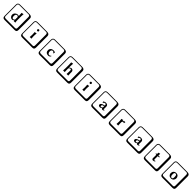

<svg xmlns="http://www.w3.org/2000/svg" viewBox="1241 -4528 8515 8515"><g transform="rotate(45 5498.0 -271.0)"><path d="M565.9 -128.9V-287.1Q554.7 -304.2 548.3 -312Q542 -319.8 530.5 -325.9Q519 -332 502 -332Q410.2 -332 410.2 -209Q410.2 -143.1 431.2 -113Q452.1 -83 484.9 -83Q527.8 -83 565.9 -128.9ZM565.9 -88.9Q522.9 -32.7 465.8 -33.2Q404.8 -33.2 361.3 -80.1Q317.9 -127 317.9 -194.8Q317.9 -270 376 -321Q434.1 -372.1 509.8 -372.1Q533.7 -372.1 565.9 -356V-404.8Q565.9 -502 558.1 -544.9L560.1 -547.9Q619.1 -551.8 654.8 -566.9Q661.6 -566.9 662.1 -559.1Q654.3 -498 653.8 -418V-187Q653.8 -109.9 667 -41L665 -39.1Q647 -41 618.2 -41Q598.1 -41 578.1 -39.1Q571.3 -39.1 570.8 -41L566.9 -88.9ZM249 -717.8Q204.1 -717.8 179.9 -693.8Q155.8 -669.9 155.8 -625V53.2Q155.8 136.2 249 136.2H820.8Q865.7 136.2 884.8 117.2Q903.8 98.1 903.8 53.2V-625Q903.8 -717.8 820.8 -717.8ZM1000 84Q1000 152.8 973.4 182.4Q946.8 211.9 880.9 211.9H249Q181.2 211.9 150.6 181.4Q120.1 150.9 120.1 84V-625Q120.1 -687 154.1 -720.5Q188 -753.9 249 -753.9H851.1Q920.9 -753.9 960.4 -721.9Q1000 -689.9 1000 -625Z M1348.6 -717.8Q1303.7 -717.8 1279.5 -693.8Q1255.4 -669.9 1255.4 -625V53.2Q1255.4 136.2 1348.6 136.2H1920.4Q1965.3 136.2 1984.4 117.2Q2003.4 98.1 2003.4 53.2V-625Q2003.4 -717.8 1920.4 -717.8ZM2099.6 84Q2099.6 152.8 2073 182.4Q2046.4 211.9 1980.5 211.9H1348.6Q1280.8 211.9 1250.2 181.4Q1219.7 150.9 1219.7 84V-625Q1219.7 -687 1253.7 -720.5Q1287.6 -753.9 1348.6 -753.9H1950.7Q2020.5 -753.9 2060.1 -721.9Q2099.6 -689.9 2099.6 -625ZM1587.6 -481.4Q1572.8 -497.1 1572.8 -518.1Q1572.8 -539.1 1587.6 -554.4Q1602.5 -569.8 1624.5 -569.8Q1646.5 -569.8 1661.6 -554.4Q1676.8 -539.1 1676.8 -518.1Q1676.8 -497.1 1661.6 -481.4Q1646.5 -465.8 1624.5 -465.8Q1602.5 -465.8 1587.6 -481.4ZM1578.6 -221.2Q1578.6 -309.1 1570.8 -353L1572.8 -355Q1631.8 -358.9 1667.5 -374Q1674.3 -374 1674.8 -366.2Q1667 -305.2 1666.5 -232.9V-180.2Q1666.5 -101.1 1674.8 -43.9L1672.9 -42Q1647.9 -43.9 1622.6 -43.9L1571.8 -42L1570.8 -43.9Q1578.6 -99.1 1578.6 -180.2Z M2737.3 -332Q2697.3 -332 2672.4 -303Q2647.5 -273.9 2647.5 -219.2Q2647.5 -160.2 2675.8 -122.6Q2704.1 -85 2747.1 -85Q2797.9 -85 2835.4 -130.9H2837.4Q2852.5 -122.1 2853 -111.8Q2837.9 -79.6 2804 -57.9Q2770 -36.1 2729 -36.1Q2647.9 -36.1 2601.6 -81.1Q2555.2 -126 2555.2 -200.2Q2555.2 -278.3 2607.7 -325.7Q2660.2 -373 2738.3 -373Q2800.3 -373 2846.2 -349.1L2847.2 -347.2L2830.1 -271L2817.4 -270Q2801.3 -296.9 2779.8 -314.5Q2758.3 -332 2737.3 -332ZM2448.2 -717.8Q2403.3 -717.8 2379.2 -693.8Q2355 -669.9 2355 -625V53.2Q2355 136.2 2448.2 136.2H3020Q3064.9 136.2 3084 117.2Q3103 98.1 3103 53.2V-625Q3103 -717.8 3020 -717.8ZM3199.2 84Q3199.2 152.8 3172.6 182.4Q3146 211.9 3080.1 211.9H2448.2Q2380.4 211.9 2349.9 181.4Q2319.3 150.9 2319.3 84V-625Q2319.3 -687 2353.3 -720.5Q2387.2 -753.9 2448.2 -753.9H3050.3Q3120.1 -753.9 3159.7 -721.9Q3199.2 -689.9 3199.2 -625Z M3893.1 -180.2V-252Q3893.1 -295.9 3881.3 -310.5Q3869.6 -325.2 3836.9 -325.2Q3832 -325.2 3827.9 -324.2Q3823.7 -323.2 3818.4 -320.1Q3813 -316.9 3809.3 -314.5Q3805.7 -312 3798.8 -305.9Q3792 -299.8 3788.8 -296.4Q3785.6 -293 3776.1 -283.4Q3766.6 -273.9 3761.7 -270V-180.2Q3761.7 -91.3 3769 -41L3768.1 -39.1Q3743.2 -41 3717.8 -41L3667 -39.1L3666 -41Q3672.9 -87.9 3672.9 -180.2V-405.8Q3672.9 -509.8 3666 -546.9L3667 -549.8Q3724.1 -553.7 3762.7 -567.9Q3768.6 -567.9 3769 -561Q3762.2 -497.1 3761.7 -420.9V-314.9Q3820.8 -374 3870.6 -374Q3914.6 -374 3948.2 -343Q3981.9 -312 3981.9 -257.8V-180.2Q3981.9 -91.3 3988.8 -41L3987.8 -39.1Q3962.9 -41 3937 -41L3885.7 -39.1V-41Q3893.1 -88.4 3893.1 -180.2ZM3547.9 -717.8Q3502.9 -717.8 3478.8 -693.8Q3454.6 -669.9 3454.6 -625V53.2Q3454.6 136.2 3547.9 136.2H4119.6Q4164.6 136.2 4183.6 117.2Q4202.6 98.1 4202.6 53.2V-625Q4202.6 -717.8 4119.6 -717.8ZM4298.8 84Q4298.8 152.8 4272.2 182.4Q4245.6 211.9 4179.7 211.9H3547.9Q3480 211.9 3449.5 181.4Q3418.9 150.9 3418.9 84V-625Q3418.9 -687 3452.9 -720.5Q3486.8 -753.9 3547.9 -753.9H4149.9Q4219.7 -753.9 4259.3 -721.9Q4298.8 -689.9 4298.8 -625Z M4647.5 -717.8Q4602.5 -717.8 4578.4 -693.8Q4554.2 -669.9 4554.2 -625V53.2Q4554.2 136.2 4647.5 136.2H5219.2Q5264.2 136.2 5283.2 117.2Q5302.2 98.1 5302.2 53.2V-625Q5302.2 -717.8 5219.2 -717.8ZM5398.4 84Q5398.4 152.8 5371.8 182.4Q5345.2 211.9 5279.3 211.9H4647.5Q4579.6 211.9 4549.1 181.4Q4518.6 150.9 4518.6 84V-625Q4518.6 -687 4552.5 -720.5Q4586.4 -753.9 4647.5 -753.9H5249.5Q5319.3 -753.9 5358.9 -721.9Q5398.4 -689.9 5398.4 -625ZM4886.5 -481.4Q4871.6 -497.1 4871.6 -518.1Q4871.6 -539.1 4886.5 -554.4Q4901.4 -569.8 4923.3 -569.8Q4945.3 -569.8 4960.4 -554.4Q4975.6 -539.1 4975.6 -518.1Q4975.6 -497.1 4960.4 -481.4Q4945.3 -465.8 4923.3 -465.8Q4901.4 -465.8 4886.5 -481.4ZM4877.4 -221.2Q4877.4 -309.1 4869.6 -353L4871.6 -355Q4930.7 -358.9 4966.3 -374Q4973.1 -374 4973.6 -366.2Q4965.8 -305.2 4965.3 -232.9V-180.2Q4965.3 -101.1 4973.6 -43.9L4971.7 -42Q4946.8 -43.9 4921.4 -43.9L4870.6 -42L4869.6 -43.9Q4877.4 -99.1 4877.4 -180.2Z M6074.2 -208 6014.2 -191.9Q5962.4 -177.7 5961.9 -124Q5961.9 -106.9 5971.4 -94Q5981 -81.1 5997.1 -81.1Q6020 -81.1 6061 -112.8Q6074.2 -124 6074.2 -132.8ZM6153.8 -106.9Q6153.8 -84 6171.9 -84Q6176.8 -84 6199.2 -100.1L6201.2 -98.1Q6209 -94.2 6217.3 -78.1Q6183.1 -36.1 6132.8 -36.1Q6108.9 -36.1 6093.5 -48.6Q6078.1 -61 6073.2 -80.1H6072.3Q6023.4 -36.1 5968.3 -36.1Q5926.3 -36.1 5899.2 -57.1Q5872.1 -78.1 5872.1 -117.2Q5872.1 -154.3 5910.2 -185.1Q5948.2 -215.8 6003.9 -229L6069.8 -245.1Q6073.7 -245.1 6074.2 -253.9Q6074.2 -295.9 6060.1 -314Q6045.9 -332 6015.1 -332Q5965.3 -332 5930.2 -272.9L5913.1 -273.9L5893.1 -323.2L5896 -326.2Q5914.1 -342.3 5950 -357.7Q5985.8 -373 6022 -373Q6156.7 -373 6157.2 -251Q6157.2 -249 6155.5 -184.6Q6153.8 -120.1 6153.8 -106.9ZM5747.1 -717.8Q5702.1 -717.8 5678 -693.8Q5653.8 -669.9 5653.8 -625V53.2Q5653.8 136.2 5747.1 136.2H6318.8Q6363.8 136.2 6382.8 117.2Q6401.9 98.1 6401.9 53.2V-625Q6401.9 -717.8 6318.8 -717.8ZM6498 84Q6498 152.8 6471.4 182.4Q6444.8 211.9 6378.9 211.9H5747.1Q5679.2 211.9 5648.7 181.4Q5618.2 150.9 5618.2 84V-625Q5618.2 -687 5652.1 -720.5Q5686 -753.9 5747.1 -753.9H6349.1Q6418.9 -753.9 6458.5 -721.9Q6498 -689.9 6498 -625Z M7114.7 -310.1Q7130.9 -335 7157.2 -354.5Q7183.6 -374 7207.5 -374Q7219.7 -374 7238.8 -368.2L7241.7 -366.2L7226.6 -295.9L7220.7 -293.9Q7207.5 -305.2 7177.7 -305.2Q7170.9 -305.2 7162.4 -303Q7153.8 -300.8 7141.8 -295.4Q7129.9 -290 7122.3 -276.1Q7114.7 -262.2 7114.7 -242.2V-176.8Q7114.7 -90.8 7121.6 -41L7120.6 -39.1Q7091.8 -41 7066.9 -41L7018.6 -39.1V-41Q7025.4 -88.9 7025.9 -176.8V-221.2Q7025.9 -293 7014.6 -353L7015.6 -355Q7070.8 -358.9 7107.4 -374Q7114.3 -374 7114.7 -366.2L7112.8 -310.1ZM6846.7 -717.8Q6801.8 -717.8 6777.6 -693.8Q6753.4 -669.9 6753.4 -625V53.2Q6753.4 136.2 6846.7 136.2H7418.5Q7463.4 136.2 7482.4 117.2Q7501.5 98.1 7501.5 53.2V-625Q7501.5 -717.8 7418.5 -717.8ZM7597.7 84Q7597.7 152.8 7571 182.4Q7544.4 211.9 7478.5 211.9H6846.7Q6778.8 211.9 6748.3 181.4Q6717.8 150.9 6717.8 84V-625Q6717.8 -687 6751.7 -720.5Q6785.6 -753.9 6846.7 -753.9H7448.7Q7518.6 -753.9 7558.1 -721.9Q7597.7 -689.9 7597.7 -625Z M8273.4 -208 8213.4 -191.9Q8161.6 -177.7 8161.1 -124Q8161.1 -106.9 8170.7 -94Q8180.2 -81.1 8196.3 -81.1Q8219.2 -81.1 8260.3 -112.8Q8273.4 -124 8273.4 -132.8ZM8353 -106.9Q8353 -84 8371.1 -84Q8376 -84 8398.4 -100.1L8400.4 -98.1Q8408.2 -94.2 8416.5 -78.1Q8382.3 -36.1 8332 -36.1Q8308.1 -36.1 8292.7 -48.6Q8277.3 -61 8272.5 -80.1H8271.5Q8222.7 -36.1 8167.5 -36.1Q8125.5 -36.1 8098.4 -57.1Q8071.3 -78.1 8071.3 -117.2Q8071.3 -154.3 8109.4 -185.1Q8147.5 -215.8 8203.1 -229L8269 -245.1Q8272.9 -245.1 8273.4 -253.9Q8273.4 -295.9 8259.3 -314Q8245.1 -332 8214.4 -332Q8164.6 -332 8129.4 -272.9L8112.3 -273.9L8092.3 -323.2L8095.2 -326.2Q8113.3 -342.3 8149.2 -357.7Q8185.1 -373 8221.2 -373Q8356 -373 8356.4 -251Q8356.4 -249 8354.7 -184.6Q8353 -120.1 8353 -106.9ZM7946.3 -717.8Q7901.4 -717.8 7877.2 -693.8Q7853 -669.9 7853 -625V53.2Q7853 136.2 7946.3 136.2H8518.1Q8563 136.2 8582 117.2Q8601.1 98.1 8601.1 53.2V-625Q8601.1 -717.8 8518.1 -717.8ZM8697.3 84Q8697.3 152.8 8670.7 182.4Q8644 211.9 8578.1 211.9H7946.3Q7878.4 211.9 7847.9 181.4Q7817.4 150.9 7817.4 84V-625Q7817.4 -687 7851.3 -720.5Q7885.3 -753.9 7946.3 -753.9H8548.3Q8618.2 -753.9 8657.7 -721.9Q8697.3 -689.9 8697.3 -625Z M9187 -323.2Q9177.2 -323.2 9176.8 -334Q9176.8 -341.8 9181.9 -352.3Q9187 -362.8 9192.9 -362.8H9233.9Q9233.9 -413.6 9229 -445.8L9230 -448.2Q9256.8 -450.2 9318.8 -474.1Q9325.7 -474.1 9325.7 -466.8Q9321.8 -409.7 9321.8 -362.8H9402.8Q9408.7 -362.8 9408.7 -357.9V-333Q9408.7 -323.2 9391.1 -323.2H9321.8V-245.1Q9321.8 -220.2 9320.8 -184.1Q9319.8 -147.9 9319.8 -139.2Q9319.8 -85 9344.7 -85Q9372.6 -85 9396 -99.1Q9410.2 -90.3 9409.7 -71.8Q9367.7 -33.7 9303.7 -34.2Q9269.5 -34.2 9250.7 -56.2Q9231.9 -78.1 9231.9 -106.9Q9231.9 -115.7 9232.9 -163.8Q9233.9 -211.9 9233.9 -236.8V-323.2ZM9045.9 -717.8Q9001 -717.8 8976.8 -693.8Q8952.6 -669.9 8952.6 -625V53.2Q8952.6 136.2 9045.9 136.2H9617.7Q9662.6 136.2 9681.6 117.2Q9700.7 98.1 9700.7 53.2V-625Q9700.7 -717.8 9617.7 -717.8ZM9796.9 84Q9796.9 152.8 9770.3 182.4Q9743.7 211.9 9677.7 211.9H9045.9Q8978 211.9 8947.5 181.4Q8917 150.9 8917 84V-625Q8917 -687 8950.9 -720.5Q8984.9 -753.9 9045.9 -753.9H9647.9Q9717.8 -753.9 9757.3 -721.9Q9796.9 -689.9 9796.9 -625Z M10259.3 -196.8Q10259.3 -274.9 10305.9 -324Q10352.5 -373 10432.6 -373Q10519.5 -373 10560.5 -322.5Q10601.6 -272 10601.6 -204.1Q10601.6 -138.2 10556.6 -87.2Q10511.7 -36.1 10430.7 -36.1Q10350.6 -36.1 10304.9 -83.5Q10259.3 -130.9 10259.3 -196.8ZM10426.3 -335Q10403.3 -335 10388.4 -325.9Q10373.5 -316.9 10366.9 -298.3Q10360.4 -279.8 10357.9 -261.5Q10355.5 -243.2 10355.5 -214.8Q10355.5 -73.7 10440.4 -74.2Q10505.4 -74.2 10505.4 -184.1Q10505.4 -266.1 10488.8 -300.5Q10472.2 -335 10426.3 -335ZM10145.5 -717.8Q10100.6 -717.8 10076.4 -693.8Q10052.2 -669.9 10052.2 -625V53.2Q10052.2 136.2 10145.5 136.2H10717.3Q10762.2 136.2 10781.2 117.2Q10800.3 98.1 10800.3 53.2V-625Q10800.3 -717.8 10717.3 -717.8ZM10896.5 84Q10896.5 152.8 10869.9 182.4Q10843.3 211.9 10777.3 211.9H10145.5Q10077.6 211.9 10047.1 181.4Q10016.6 150.9 10016.6 84V-625Q10016.6 -687 10050.5 -720.5Q10084.5 -753.9 10145.5 -753.9H10747.6Q10817.4 -753.9 10856.9 -721.9Q10896.5 -689.9 10896.5 -625Z"/></g></svg>

Font: Linux Biolinum Keyboard
Style: Regular
Weight: 700
Designer: Philipp H. Poll
Foundry: Philipp H. Poll
Version: Version 0.6.1 ; ttfautohint (v0.9)